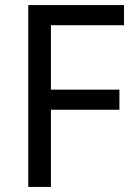

<svg xmlns="http://www.w3.org/2000/svg" viewBox="-20 -734 531 754"><path d="M91 0V-714H467V-635H180V-382H449V-303H180V0Z"/></svg>

Font: Noto Sans Display
Style: Regular
Weight: 400
Designer: Monotype Design team
Foundry: Monotype Imaging Inc.
Version: Version 1.000